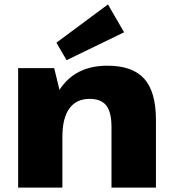

<svg xmlns="http://www.w3.org/2000/svg" viewBox="-20 -848 780 868"><path d="M484 -274Q484 -341 460.5 -371Q437 -401 385 -401Q325 -401 293.5 -357.5Q262 -314 262 -229L195 -140V-212Q195 -377 265 -464Q335 -551 466 -551Q579 -551 632 -492Q685 -433 685 -306V0H484ZM62 -540H225L262 -388V0H62ZM541 -702 281 -576 235 -655 468 -828Z"/></svg>

Font: Pathway Extreme 28pt ExtraBold
Style: Regular
Weight: 800
Designer: Eduardo Rodriguez Tunni
Foundry: Eduardo Rodriguez Tunni
Version: Version 1.001;gftools[0.9.26]